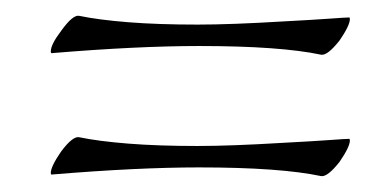

<svg xmlns="http://www.w3.org/2000/svg" viewBox="-20 -383 488 242"><path d="M385 -314Q333 -325 231 -325Q153 -325 45 -316Q44 -316 44 -318Q44 -327 57 -344Q72 -365 80 -363Q104 -358 141.5 -355Q179 -352 229 -352Q250 -352 277 -353Q304 -354 337 -356Q375 -358 395.5 -359.5Q416 -361 420 -361Q421 -361 421 -359Q421 -351 408 -332Q393 -313 385 -314ZM385 -161Q333 -172 231 -172Q153 -172 45 -163Q44 -163 44 -165Q44 -173 57 -192Q72 -212 80 -210Q104 -205 141.5 -202Q179 -199 229 -199Q250 -199 277 -200Q304 -201 337 -203Q375 -205 395.5 -206.5Q416 -208 420 -208Q421 -208 421 -206Q421 -198 408 -179Q393 -160 385 -161Z"/></svg>

Font: Luxurious Roman
Style: Regular
Weight: 400
Designer: Robert E. Leuschke
Foundry: Robert E. Leuschke
Version: Version 1.010; ttfautohint (v1.8.3)